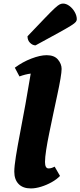

<svg xmlns="http://www.w3.org/2000/svg" viewBox="-20 -1043 450 1075"><path d="M153 12Q108 12 84 -13Q60 -38 60 -82Q60 -111 69 -167.5Q78 -224 92.5 -299Q107 -374 122.5 -459.5Q138 -545 152 -631Q121 -627 89 -615L63 -664Q106 -696 155.5 -715Q205 -734 241 -734Q284 -734 304.5 -709.5Q325 -685 325 -657Q325 -640 318.5 -601.5Q312 -563 301 -512.5Q290 -462 278.5 -407Q267 -352 256 -299Q245 -246 238.5 -203.5Q232 -161 232 -136Q232 -100 252 -100Q268 -100 286 -110L316 -58Q298 -39 269.5 -23Q241 -7 210 2.5Q179 12 153 12ZM179 -789Q163 -789 148.5 -803Q134 -817 134 -840Q197 -906 232.5 -943Q268 -980 286.5 -997Q305 -1014 314.5 -1018.5Q324 -1023 333 -1023Q351 -1023 369 -1009.5Q387 -996 398.5 -975.5Q410 -955 410 -935Q410 -928 404.5 -920.5Q399 -913 377.5 -899.5Q356 -886 309 -860Q262 -834 179 -789Z"/></svg>

Font: Petrona Black
Style: Italic
Weight: 900
Italic angle: -9°
Designer: Ringo R. Seeber
Foundry: Ringo R. Seeber
Version: Version 2.001; ttfautohint (v1.8.3)